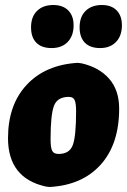

<svg xmlns="http://www.w3.org/2000/svg" viewBox="-20 -735 508 767"><path d="M193 -715Q231 -715 252.5 -693.5Q274 -672 274 -634Q274 -592 250.5 -567.5Q227 -543 186 -543Q146 -543 125 -564.5Q104 -586 104 -626Q104 -668 128 -691.5Q152 -715 193 -715ZM387 -715Q425 -715 446 -693.5Q467 -672 467 -634Q467 -592 443.5 -567.5Q420 -543 380 -543Q340 -543 319 -564.5Q298 -586 298 -626Q298 -668 322 -691.5Q346 -715 387 -715ZM290 -484 306 -482Q376 -466 416 -420.5Q456 -375 456 -301Q456 -159 382 -77Q308 5 178 12L162 10Q12 -24 12 -183Q12 -316 86.5 -396Q161 -476 290 -484ZM255 -348Q209 -348 195.5 -312Q182 -276 182 -179Q182 -145 188.5 -132.5Q195 -120 214 -120Q258 -120 271 -156Q284 -192 284 -290Q284 -323 278 -335.5Q272 -348 255 -348Z"/></svg>

Font: Alegreya Sans Black
Style: Italic
Weight: 900
Italic angle: -7°
Designer: Juan Pablo del Peral
Foundry: Huerta Tipografica
Version: Version 2.007